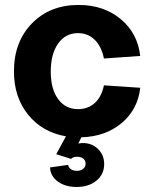

<svg xmlns="http://www.w3.org/2000/svg" viewBox="-20 -536 620 772"><path d="M288.1 215.8Q242.2 215.8 212.4 193.8Q182.6 171.9 181.2 137.2L253.9 127Q255.9 138.2 265.4 144.5Q274.9 150.9 289.1 150.9Q304.7 150.9 314.5 142.8Q324.2 134.8 324.2 122.1Q324.2 109.4 314.7 101.8Q305.2 94.2 290 94.2Q273.4 94.2 266.1 103L206.1 84L245.1 12.2Q149.9 -4.4 93 -75Q36.1 -145.5 36.1 -249Q36.1 -367.7 108.4 -441.9Q180.7 -516.1 295.9 -516.1Q396.5 -516.1 464.8 -459.7Q533.2 -403.3 543.9 -311L397.9 -300.8Q388.2 -349.1 360.8 -376Q333.5 -402.8 293.9 -402.8Q243.7 -402.8 213.9 -361.1Q184.1 -319.3 184.1 -248Q184.1 -178.2 213.6 -137.7Q243.2 -97.2 293.9 -97.2Q334.5 -97.2 361.6 -122.3Q388.7 -147.5 397.9 -192.9L543.9 -183.1Q534.2 -95.7 469.2 -41.3Q404.3 13.2 307.1 16.1L294.9 41Q306.6 39.1 313 39.1Q349.6 39.1 374.3 63.2Q398.9 87.4 398.9 124Q398.9 164.6 367.9 190.2Q336.9 215.8 288.1 215.8Z"/></svg>

Font: Uncut Sans
Style: Bold
Weight: 700
Designer: Kasper Nordkvist
Foundry: UNCUT.wtf
Version: Version 1.304;Glyphs 3.2 (3246)